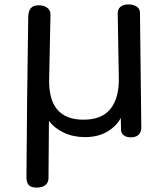

<svg xmlns="http://www.w3.org/2000/svg" viewBox="-20 -615 761 871"><path d="M621 -37Q621 -16 609 -4Q597 8 574 8Q553 8 541 -1.5Q529 -11 529 -27Q529 -57 528 -80Q508 -42 466 -17.5Q424 7 365 7Q312 7 269 -13.5Q226 -34 202 -67L200 193Q200 213 186 224.5Q172 236 146 236Q121 236 110.5 224.5Q100 213 100 189L103 -163Q106 -419 108 -533Q108 -564 119.5 -577.5Q131 -591 155 -591Q179 -591 194 -580Q209 -569 209 -550L203 -258Q198 -72 359 -72Q442 -72 481.5 -121.5Q521 -171 519 -263L514 -554Q514 -574 527 -584.5Q540 -595 563 -595Q585 -595 600 -585Q615 -575 615 -557Z"/></svg>

Font: Mali Medium
Style: Regular
Weight: 500
Version: Version 1.000; ttfautohint (v1.6)